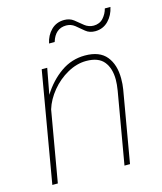

<svg xmlns="http://www.w3.org/2000/svg" viewBox="-109 -805 749 886"><g transform="rotate(-15 265.5 -362.0)"><path d="M502.4 -724.1Q494.6 -686 469.5 -660.2Q444.3 -634.3 406.7 -633.8Q378.9 -633.8 360.8 -648.9L323.2 -680.2Q305.2 -694.3 282.7 -694.3Q230 -694.3 211.9 -634.3H185.1Q192.9 -671.9 217.8 -696.5Q242.7 -721.2 280.3 -721.2Q306.2 -721.2 324.7 -707L363.8 -675.3Q372.1 -668.5 383.3 -664.6Q394.5 -660.6 406.2 -660.6Q419.4 -660.6 431.4 -665.5Q443.4 -670.4 452.1 -680.2Q469.2 -699.2 475.6 -724.1ZM115.7 -338.4 57.1 0H30.8L121.6 -528.3H147.9L125 -405.3Q162.1 -464.8 214.4 -501.5Q266.6 -538.1 330.1 -538.1Q399.9 -538.1 432.4 -498.3Q464.8 -458.5 464.8 -392.6Q464.8 -364.7 460.9 -341.8L401.9 0H375.5L434.6 -341.8Q439.5 -372.1 439.5 -394Q439.5 -447.8 413.6 -480Q387.7 -512.2 329.1 -512.2Q284.2 -512.2 239.7 -487.5Q195.3 -462.9 162.4 -422.9Q129.4 -382.8 115.7 -338.4Z"/></g></svg>

Font: Mardoto Thin
Style: Italic
Weight: 250
Italic angle: -12°
Designer: Christian Robertson, Vahan Hovhannisyan
Foundry: Google
Version: Version 1.000